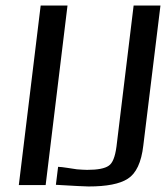

<svg xmlns="http://www.w3.org/2000/svg" viewBox="-20 -669 600 694"><path d="M145 0 224 -649H127L48 0ZM498 -143 560 -649H463L401 -139C396 -102 387 -79 373 -70C359 -60 333 -55 295 -55C285 -55 272 -56 258 -57C242 -59 204 -66 190 -66L182 -1C249 3 289 5 300 5C365 5 413 -4 442 -23C472 -42 491 -82 498 -143Z"/></svg>

Font: Gamestation Display
Style: Italic
Weight: 400
Designer: Jonas Hecksher
Foundry: Jonas Hecksher, Playtypeª, e-types AS
Version: Version 1.003